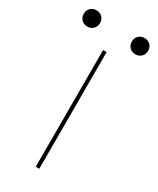

<svg xmlns="http://www.w3.org/2000/svg" viewBox="-302 -877 776 941"><g transform="rotate(30 86.0 -406.5)"><path d="M75 0V-660H95V0ZM222 -721Q202 -721 189 -734Q176 -747 176 -767Q176 -787 189 -800Q202 -813 222 -813Q242 -813 255 -800Q268 -787 268 -767Q268 -747 255 -734Q242 -721 222 -721ZM-50 -721Q-70 -721 -83 -734Q-96 -747 -96 -767Q-96 -787 -83 -800Q-70 -813 -50 -813Q-30 -813 -17 -800Q-4 -787 -4 -767Q-4 -747 -17 -734Q-30 -721 -50 -721Z"/></g></svg>

Font: Lil Grotesk Thin
Style: Regular
Weight: 100
Designer: Bastien Sozeau
Foundry: NBR — Bastien Sozeau
Version: Version 3.003; ttfautohint (v1.8.4.7-5d5b);gftools[0.9.33]